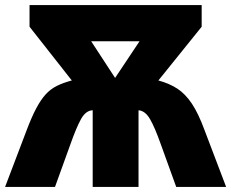

<svg xmlns="http://www.w3.org/2000/svg" viewBox="-25 -734 908 754"><path d="M767 -714V-629L597 -418Q641 -406 672 -385.5Q703 -365 728.5 -327Q754 -289 779 -221L863 0H667L607 -166Q583 -234 564 -266.5Q545 -299 519 -301V0H339V-301Q312 -300 293.5 -267Q275 -234 251 -166L191 0H-5L79 -221Q99 -274 117 -308Q135 -342 154 -363Q173 -384 198 -396.5Q223 -409 257 -418L91 -629V-714ZM523 -572H333L427 -428Z"/></svg>

Font: Noto Sans Black
Style: Regular
Weight: 900
Designer: Monotype Design Team
Foundry: Monotype Imaging Inc.
Version: Version 2.007